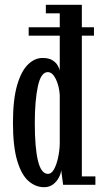

<svg xmlns="http://www.w3.org/2000/svg" viewBox="-20 -770 423 800"><path d="M163.5 10Q128.5 10 99 -15.5Q69.5 -41 51.8 -100Q34 -159 34 -259Q34 -355 51.2 -414.5Q68.5 -474 96.5 -501.2Q124.5 -528.5 157.5 -528.5Q183.5 -528.5 198.5 -519Q213.5 -509.5 220.5 -497Q227.5 -484.5 229 -476.5V-621.5H99.5V-656.5H229V-714.5H171V-750H321V-656.5H371.5V-621.5H321V-35H377.5V0H243L235 -61Q234 -47.5 225.5 -30.8Q217 -14 201.5 -2Q186 10 163.5 10ZM180 -45.5Q194.5 -45.5 205 -64.5Q215.5 -83.5 221.8 -112Q228 -140.5 229 -170V-374Q226.5 -412 212.5 -440.8Q198.5 -469.5 179 -469.5Q150.5 -469.5 137.8 -410.2Q125 -351 125 -257Q125 -154.5 138.2 -100Q151.5 -45.5 180 -45.5Z"/></svg>

Font: Imbue 10pt Medium
Style: Regular
Weight: 500
Designer: Tyler Finck
Foundry: Etcetera Type Company
Version: Version 1.102; ttfautohint (v1.8.3)